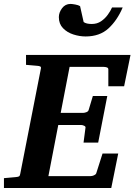

<svg xmlns="http://www.w3.org/2000/svg" viewBox="-35 -948 678 968"><path d="M-15.1 0V-49.8L44.9 -55.2Q56.2 -56.2 60.8 -58.8Q65.4 -61.5 66.9 -70.8L170.9 -601.1Q173.3 -609.9 168 -612.8Q162.6 -615.7 152.8 -616.2L96.2 -621.1V-670.9H623L590.8 -513.2H511.2V-598.1Q511.2 -605.5 503.7 -608.2Q496.1 -610.8 487.8 -610.8H315.9L271 -378.9H383.8Q391.6 -378.9 400.9 -382.6Q410.2 -386.2 412.1 -394L433.1 -463.9H505.9L460 -229H386.2L396 -304.2Q397.5 -310.1 389.2 -314Q380.9 -317.9 374 -317.9H258.8L209 -60.1H421.9Q429.7 -60.1 438.7 -64Q447.8 -67.9 450.2 -74.2L481.9 -173.8H561L525.9 0ZM583.5 -910.2Q556.2 -845.7 512 -804.9Q467.8 -764.2 396.5 -764.2Q366.2 -764.2 335 -774.2Q303.7 -784.2 282.7 -805.9Q261.7 -827.6 261.7 -861.8Q261.7 -884.8 277.8 -906.5Q293.9 -928.2 320.8 -928.2Q328.1 -928.2 344.2 -925.3Q360.4 -922.4 368.7 -917L386.7 -836.9Q399.9 -827.1 427.7 -827.1Q454.6 -827.1 474.6 -840.8Q494.6 -854.5 508.5 -873.8Q522.5 -893.1 529.8 -910.2Z"/></svg>

Font: Charis
Style: Bold Italic
Weight: 700
Italic angle: -11°
Designer: Walt Agee, Miriam Martin, Annie Olsen, Victor Gaultney, Lorna Priest, Alan Ward, Bob Hallissy, Martin Hosken, Sharon Cor
Foundry: SIL Global
Version: Version 7.000